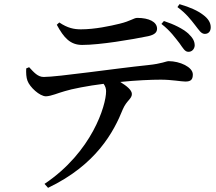

<svg xmlns="http://www.w3.org/2000/svg" viewBox="-20 -829 1040 923"><path d="M843 -621C860 -597 869 -580 885 -580C902 -579 915 -593 916 -610C916 -631 907 -647 885 -668C859 -691 817 -712 768 -728L756 -714C800 -680 823 -646 843 -621ZM918 -708C937 -684 946 -667 964 -666C984 -666 993 -680 993 -698C993 -719 982 -739 956 -758C931 -777 895 -794 843 -809L833 -795C875 -764 897 -735 918 -708ZM692 -655C724 -662 735 -674 735 -691C735 -724 696 -743 640 -743C623 -743 609 -728 555 -715C510 -704 436 -688 369 -688C336 -688 305 -694 265 -721L253 -710C287 -647 318 -613 375 -613C461 -613 614 -639 692 -655ZM211 74C443 -37 527 -195 571 -305C589 -346 614 -354 614 -377C614 -396 589 -416 558 -435C635 -443 707 -446 753 -446C806 -446 851 -437 871 -437C896 -437 907 -445 907 -471C907 -507 844 -535 791 -535C778 -535 760 -523 691 -516C535 -500 258 -459 190 -459C162 -459 143 -481 120 -506L106 -500C105 -478 106 -457 112 -441C123 -410 171 -366 201 -366C227 -367 259 -382 292 -391C323 -401 404 -417 478 -426C487 -414 490 -402 490 -390C490 -322 422 -98 194 55Z"/></svg>

Font: Noto Serif CJK JP SemiBold
Style: Regular
Weight: 600
Designer: Ryoko NISHIZUKA 西塚涼子 (kana & ideographs); Frank Grießhammer (Latin, Greek & Cyrillic); Wenlong ZHANG 张文龙 (bopomofo); San
Foundry: Adobe
Version: Version 2.001;hotconv 1.1.0;makeotfexe 2.6.0